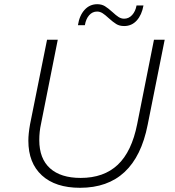

<svg xmlns="http://www.w3.org/2000/svg" viewBox="-20 -889 833 914"><path d="M115 -219Q115 -252 123 -297L204 -700H255L175 -298Q167 -262 167 -222Q167 -134 218 -88Q269 -42 364 -42Q474 -42 540.5 -104.5Q607 -167 633 -298L713 -700H764L683 -295Q624 5 361 5Q244 5 179.5 -54Q115 -113 115 -219ZM497 -803Q481 -818 468.5 -826Q456 -834 442 -834Q420 -834 404.5 -816.5Q389 -799 384 -769H351Q358 -815 382.5 -842Q407 -869 443 -869Q464 -869 479.5 -859.5Q495 -850 516 -831Q532 -816 544.5 -808Q557 -800 571 -800Q593 -800 609 -817.5Q625 -835 630 -863H663Q655 -818 631 -791.5Q607 -765 571 -765Q549 -765 533.5 -774.5Q518 -784 497 -803Z"/></svg>

Font: Idrija
Style: Italic
Weight: 300
Italic angle: -11.3°
Designer: Julieta Ulanovsky
Foundry: Julieta Ulanovsky
Version: Version 7.200